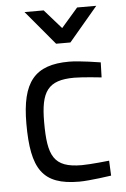

<svg xmlns="http://www.w3.org/2000/svg" viewBox="-54 -779 544 829"><g transform="rotate(-5 218.5 -365.0)"><path d="M257 -510C108 -510 50 -440 50 -259C50 -63 96 10 256 10C301 10 395 -4 395 -4L392 -69C392 -69 311 -60 273 -60C150 -60 127 -113 127 -259C127 -391 158 -439 273 -439C311 -439 391 -430 391 -430L393 -495C393 -495 303 -510 257 -510ZM208 -592H270L395 -740H312L240 -657L167 -740H84Z"/></g></svg>

Font: TitilliumText22L
Style: 400 wt
Weight: 400
Designer: Campivisivi
Foundry: Campivisivi
Version: 1.000